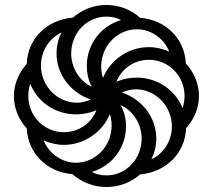

<svg xmlns="http://www.w3.org/2000/svg" viewBox="-20 -744 858 774"><path d="M409 10C461 10 508 -9 545 -41C650 -50 727 -128 730 -227C763 -264 782 -309 782 -357C782 -407 762 -453 729 -488C725 -589 646 -665 545 -672C509 -705 460 -724 409 -724C358 -724 310 -705 274 -673C167 -664 91 -586 88 -487C55 -449 36 -404 36 -357C36 -307 56 -261 88 -226C92 -127 170 -49 272 -42C309 -9 359 10 409 10ZM350 -394C301 -417 267 -470 267 -528C267 -611 330 -677 409 -677C430 -677 450 -673 468 -663C383 -638 330 -562 330 -479C330 -450 336 -421 350 -394ZM395 -430C390 -445 388 -461 388 -476C388 -561 455 -626 532 -626C588 -626 642 -589 662 -536C637 -547 609 -554 580 -554C497 -554 425 -502 395 -430ZM290 -330C210 -330 145 -398 145 -480C145 -537 177 -589 228 -613C215 -588 208 -559 208 -528C208 -442 267 -369 346 -343C329 -335 309 -330 290 -330ZM716 -308C685 -385 611 -431 532 -431C503 -431 476 -426 449 -414C470 -467 521 -503 580 -503C660 -503 724 -438 724 -357C724 -341 721 -323 716 -308ZM238 -211C158 -211 94 -276 94 -357C94 -373 97 -391 102 -406C133 -329 207 -283 286 -283C314 -283 342 -288 369 -300C348 -247 297 -211 238 -211ZM590 -102C603 -127 610 -156 610 -186C610 -272 551 -345 471 -371C489 -379 509 -384 528 -384C607 -384 673 -316 673 -234C673 -174 636 -121 590 -102ZM409 -37C388 -37 369 -41 350 -51C435 -76 488 -152 488 -235C488 -264 481 -293 467 -320C517 -297 551 -244 551 -186C551 -103 488 -37 409 -37ZM286 -88C230 -88 177 -125 156 -178C181 -167 209 -160 238 -160C320 -160 393 -212 423 -284C428 -269 430 -253 430 -238C430 -153 363 -88 286 -88Z"/></svg>

Font: Noto Serif Armenian ExtraCondensed ExtraBold
Style: Regular
Weight: 800
Width: 2
Designer: Monotype Design Team
Foundry: Monotype Imaging Inc.
Version: Version 2.008